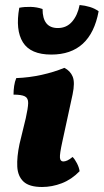

<svg xmlns="http://www.w3.org/2000/svg" viewBox="-20 -738 414 767"><path d="M148 9Q97 9 74 -12.5Q51 -34 49 -72.5Q47 -111 58 -163L83 -266Q92 -306 92.5 -326Q93 -346 79.5 -353Q66 -360 34 -360Q34 -377 36.5 -394.5Q39 -412 45 -426Q97 -428 146.5 -439Q196 -450 237 -467Q261 -455 270.5 -431.5Q280 -408 270 -361L229 -172Q218 -122 219.5 -107.5Q221 -93 233 -93Q240 -93 249 -97Q258 -101 270 -111Q279 -102 287.5 -85.5Q296 -69 298 -54Q266 -21 227 -6Q188 9 148 9ZM185 -520Q102 -520 71.5 -569Q41 -618 57 -707Q77 -711 102 -710.5Q127 -710 150 -702Q150 -626 211 -626Q246 -626 268 -651.5Q290 -677 298 -718Q320 -716 339.5 -710Q359 -704 374 -693Q342 -520 185 -520Z"/></svg>

Font: Vollkorn ExtraBold
Style: Italic
Weight: 800
Italic angle: -11°
Designer: Friedrich Althausen
Foundry: Friedrich Althausen
Version: Version 5.000; ttfautohint (v1.8.3)